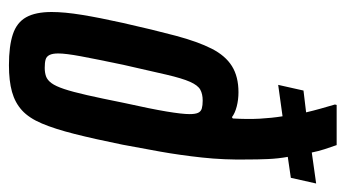

<svg xmlns="http://www.w3.org/2000/svg" viewBox="-196 -588 791 440"><g transform="rotate(90 200.0 -367.5)"><path d="M129 8Q85 8 58 -1Q31 -10 19 -31.5Q7 -53 7 -90Q7 -119 13.5 -159Q20 -199 32 -253Q48 -324 61.5 -374.5Q75 -425 91 -456.5Q107 -488 131 -503Q155 -518 191 -518Q208 -518 223.5 -514Q239 -510 248 -503L251 -505Q253 -539 251.5 -566.5Q250 -594 246 -619L174 -609L187 -667L237 -673Q233 -690 228.5 -706Q224 -722 219 -739L220 -743H312Q317 -729 321.5 -715Q326 -701 329 -686L400 -696L387 -638L339 -631Q343 -609 344 -585.5Q345 -562 345 -539Q346 -485 340.5 -434.5Q335 -384 327 -339Q319 -294 311 -252Q298 -188 286.5 -142.5Q275 -97 262.5 -67.5Q250 -38 232.5 -22Q215 -6 190 1Q165 8 129 8ZM135 -74Q146 -74 154.5 -77Q163 -80 170 -89.5Q177 -99 183.5 -118.5Q190 -138 197.5 -171Q205 -204 215 -254Q229 -317 235 -353Q241 -389 241 -406Q241 -419 238 -425.5Q235 -432 228 -434Q221 -436 210 -436Q195 -436 185 -430.5Q175 -425 167 -407Q159 -389 150.5 -352.5Q142 -316 128 -254Q115 -192 108.5 -157Q102 -122 102 -105Q102 -92 105.5 -85Q109 -78 116 -76Q123 -74 135 -74Z"/></g></svg>

Font: Saira UltraCondensed
Style: Bold Italic
Weight: 700
Width: 1
Italic angle: -12°
Designer: Hector Gatti with collaboration of the Omnibus-Type team
Foundry: Omnibus-Type
Version: Version 1.101